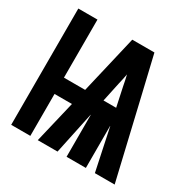

<svg xmlns="http://www.w3.org/2000/svg" viewBox="-163 -893 1046 1051"><g transform="rotate(30 360.0 -367.5)"><path d="M39 0H160V-265H270L207 0H332L388 -265H389V0H511V-265H512L568 0H693L578 -490L520 -735H380L294 -368H160V-735H39ZM410 -368 436 -490Q440 -507 443.5 -523Q447 -539 450 -556Q454 -539 457.5 -523Q461 -507 464 -490L490 -368Z"/></g></svg>

Font: Iosevka Sparkle
Style: Bold
Weight: 700
Designer: Belleve Invis
Foundry: Belleve Invis
Version: Version 4.5.0; ttfautohint (v1.8.3)